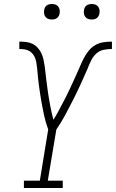

<svg xmlns="http://www.w3.org/2000/svg" viewBox="-20 -944 582 964"><path d="M100 0V-37H180L222 -294Q209 -329 201 -366.5Q193 -404 186.5 -442Q180 -480 175 -518.5Q170 -557 167 -596V-597Q165 -610 163.5 -623Q162 -636 158 -648Q154 -660 146.5 -670.5Q139 -681 128 -687.5Q117 -694 104 -696Q91 -698 77 -698V-735Q95 -735 112 -733Q129 -731 144 -723.5Q159 -716 170 -703.5Q181 -691 188 -676Q195 -661 198.5 -644.5Q202 -628 204.5 -611Q207 -594 208.5 -577Q210 -560 212.5 -543Q215 -526 217 -509Q219 -492 221.5 -475.5Q224 -459 227 -442Q230 -425 233 -408.5Q236 -392 240 -375.5Q244 -359 248 -343Q260 -361 270.5 -380.5Q281 -400 291 -419Q301 -438 311 -457.5Q321 -477 330 -496.5Q339 -516 348 -535.5Q357 -555 366 -575Q375 -595 383.5 -615Q392 -635 402 -654Q412 -673 426.5 -690.5Q441 -708 460 -718.5Q479 -729 500 -732Q521 -735 542 -735V-698Q522 -698 501 -694Q480 -690 464 -675.5Q448 -661 438.5 -642Q429 -623 421 -603V-602Q404 -563 386 -523.5Q368 -484 348.5 -445.5Q329 -407 308.5 -368.5Q288 -330 263 -294L220 -37H295V0ZM440 -846Q431 -846 422.5 -849Q414 -852 408.5 -859Q403 -866 401.5 -875.5Q400 -885 402 -895Q403 -901 406 -907Q409 -913 415 -917Q421 -921 427.5 -922.5Q434 -924 440 -924Q450 -924 458.5 -921Q467 -918 472.5 -911Q478 -904 479.5 -894.5Q481 -885 479 -875Q478 -869 474.5 -863Q471 -857 465.5 -853Q460 -849 453.5 -847.5Q447 -846 440 -846ZM240 -846Q231 -846 222.5 -849Q214 -852 208.5 -859Q203 -866 201.5 -875.5Q200 -885 202 -895Q203 -901 206 -907Q209 -913 215 -917Q221 -921 227.5 -922.5Q234 -924 240 -924Q250 -924 258.5 -921Q267 -918 272.5 -911Q278 -904 279.5 -894.5Q281 -885 279 -875Q278 -869 274.5 -863Q271 -857 265.5 -853Q260 -849 253.5 -847.5Q247 -846 240 -846Z"/></svg>

Font: Iosevka Curly Slab XLtObl
Style: Regular
Weight: 200
Italic angle: -9°
Monospace: yes
Designer: Belleve Invis
Foundry: Belleve Invis
Version: Version 11.1.0; ttfautohint (v1.8.3)